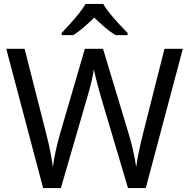

<svg xmlns="http://www.w3.org/2000/svg" viewBox="-20 -964 970 984"><path d="M917 -714 727 0H636L497 -468Q489 -497 481 -526Q473 -555 468 -577.5Q463 -600 461 -609Q460 -596 450.5 -553.5Q441 -511 427 -465L292 0H201L12 -714H106L217 -278Q229 -232 237.5 -189Q246 -146 251 -108Q256 -147 266 -193Q276 -239 289 -283L415 -714H508L639 -280Q653 -234 663 -188.5Q673 -143 678 -108Q683 -145 692 -188.5Q701 -232 713 -279L823 -714ZM509 -944Q521 -922 543.5 -894.5Q566 -867 590.5 -840.5Q615 -814 634 -795V-784H572Q546 -800 518 -823.5Q490 -847 463 -874Q436 -847 409 -824Q382 -801 356 -784H296V-795Q315 -815 338.5 -841Q362 -867 384 -894.5Q406 -922 419 -944Z"/></svg>

Font: Noto Sans Phoenician
Style: Regular
Weight: 400
Designer: Monotype Design Team
Foundry: Monotype Imaging Inc.
Version: Version 2.001; ttfautohint (v1.8.4.7-5d5b)